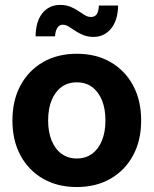

<svg xmlns="http://www.w3.org/2000/svg" viewBox="-20 -753 628 785"><path d="M293.9 11.7Q214.8 11.7 155.8 -22.5Q96.7 -56.6 63.7 -117.7Q30.8 -178.7 30.8 -260.3Q30.8 -342.3 63.7 -403.6Q96.7 -464.8 155.8 -499Q214.8 -533.2 293.9 -533.2Q373 -533.2 432.1 -499Q491.2 -464.8 524.2 -403.6Q557.1 -342.3 557.1 -260.3Q557.1 -178.7 524.2 -117.7Q491.2 -56.6 432.1 -22.5Q373 11.7 293.9 11.7ZM293.9 -105Q330.1 -105 356.2 -124Q382.3 -143.1 396.7 -178Q411.1 -212.9 411.1 -260.3Q411.1 -308.6 396.7 -343.5Q382.3 -378.4 356.2 -397.5Q330.1 -416.5 293.9 -416.5Q258.3 -416.5 231.9 -397.5Q205.6 -378.4 191.2 -343.5Q176.8 -308.6 176.8 -260.3Q176.8 -212.9 191.2 -178Q205.6 -143.1 231.9 -124Q258.3 -105 293.9 -105ZM362.3 -602.1Q339.4 -602.1 321 -609.4Q302.7 -616.7 288.1 -626.7Q273.4 -636.7 261 -644.3Q248.5 -651.9 236.8 -651.9Q222.2 -651.9 214.1 -638.7Q206.1 -625.5 205.1 -604.5H125.5Q126.5 -666.5 153.8 -699.7Q181.2 -732.9 226.1 -732.9Q249.5 -732.9 267.6 -725.6Q285.6 -718.3 299.8 -708.5Q314 -698.7 326.4 -691.2Q338.9 -683.6 351.6 -683.6Q368.2 -683.6 375.7 -695.3Q383.3 -707 384.3 -730.5H462.9Q461.9 -669.4 433.8 -635.7Q405.8 -602.1 362.3 -602.1Z"/></svg>

Font: Inter 28pt
Style: Bold
Weight: 700
Designer: Rasmus Andersson
Foundry: rsms
Version: Version 4.001;git-66647c0bb